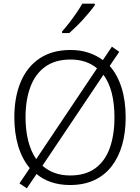

<svg xmlns="http://www.w3.org/2000/svg" viewBox="-20 -997 763 1045"><path d="M664 -358Q664 -276 645 -209Q626 -142 588 -92.5Q550 -43 493 -16.5Q436 10 361 10Q305 10 259 -5.5Q213 -21 179 -50L126 28L86 1L142 -82Q100 -132 79 -202.5Q58 -273 58 -359Q58 -468 92.5 -550.5Q127 -633 195.5 -679Q264 -725 364 -725Q417 -725 461 -710.5Q505 -696 540 -670L589 -743L629 -715L577 -638Q619 -591 641.5 -520Q664 -449 664 -358ZM603 -358Q603 -433 588 -491.5Q573 -550 543 -590L211 -95Q239 -70 277 -56Q315 -42 362 -42Q445 -42 498.5 -81Q552 -120 577.5 -191.5Q603 -263 603 -358ZM119 -359Q119 -289 133.5 -231Q148 -173 177 -131L508 -625Q481 -648 445 -660.5Q409 -673 364 -673Q281 -673 226.5 -634Q172 -595 145.5 -524Q119 -453 119 -359ZM496 -969Q485 -953 469 -933.5Q453 -914 434 -893Q415 -872 395 -852.5Q375 -833 357 -817H318V-826Q336 -846 357 -873Q378 -900 397 -928Q416 -956 428 -977H496Z"/></svg>

Font: Noto Sans Display Light
Style: Regular
Weight: 300
Designer: Monotype Design Team
Foundry: Monotype Imaging Inc.
Version: Version 2.003